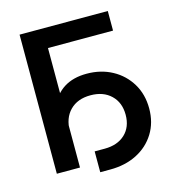

<svg xmlns="http://www.w3.org/2000/svg" viewBox="-114 -824 886 970"><g transform="rotate(-15 329.0 -339.5)"><path d="M538.1 -727.5V-625H197.8V0H76.7V-727.5ZM290.5 49.3V-59.6H342.8Q410.2 -59.6 450 -96.9Q489.7 -134.3 489.7 -198.2Q489.7 -262.2 449.7 -300.5Q409.7 -338.9 342.8 -338.9Q274.9 -338.9 235.4 -298.8Q195.8 -258.8 195.8 -189.9H137.2Q137.2 -272.5 161.4 -330.6Q185.5 -388.7 233.6 -418.9Q281.7 -449.2 352.1 -449.2Q426.8 -449.2 485.6 -417.2Q544.4 -385.3 578.6 -328.6Q612.8 -272 612.8 -198.2Q612.8 -124.5 578.1 -68.6Q543.5 -12.7 482.7 18.3Q421.9 49.3 342.8 49.3Z"/></g></svg>

Font: Inter Cardless
Style: Medium
Weight: 500
Designer: Rasmus Andersson
Foundry: rsms
Version: Version 4.001;git-9221beed3